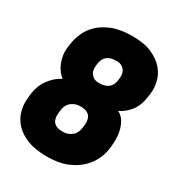

<svg xmlns="http://www.w3.org/2000/svg" viewBox="-189 -917 978 1054"><g transform="rotate(30 300.0 -390.0)"><path d="M265 14Q190 14 140 -6Q90 -26 61 -58Q32 -90 21 -129.5Q10 -169 14 -208L16 -228Q22 -291 53 -334Q84 -377 127 -399Q113 -409 100 -426Q87 -443 78 -464.5Q69 -486 65 -511.5Q61 -537 65 -564L68 -586Q72 -619 88 -656Q104 -693 135.5 -723.5Q167 -754 217.5 -774Q268 -794 343 -794Q420 -794 469 -771.5Q518 -749 545.5 -715.5Q573 -682 581.5 -643.5Q590 -605 586 -573L583 -551Q575 -490 546.5 -453.5Q518 -417 479 -399Q515 -382 533 -333.5Q551 -285 545 -223L543 -203Q540 -169 523.5 -131Q507 -93 474 -60.5Q441 -28 389.5 -7Q338 14 265 14ZM284 -317Q255 -317 230.5 -297.5Q206 -278 202 -233L201 -222Q198 -185 215 -166.5Q232 -148 266 -148H276Q305 -148 329.5 -167.5Q354 -187 358 -232L359 -243Q362 -280 345 -298.5Q328 -317 294 -317ZM316 -479Q351 -479 372 -497Q393 -515 396 -552L397 -563Q400 -594 383 -613Q366 -632 340 -632H330Q295 -632 274 -614Q253 -596 250 -559L249 -548Q246 -517 263 -498Q280 -479 306 -479Z"/></g></svg>

Font: Tanohe Sans Black
Style: Italic
Weight: 900
Designer: Village Type and Design LLC & Cristiano Sobral
Foundry: Cooper Hewitt Smithsonian Design Museum
Version: Version 1.00;January 12, 2020;FontCreator 12.0.0.2547 64-bit